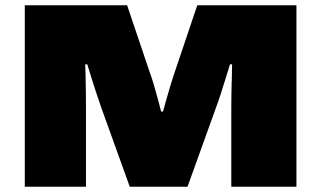

<svg xmlns="http://www.w3.org/2000/svg" viewBox="-20 -708 1218 728"><path d="M74 0V-688H462L547 -436Q555 -415 563 -387.5Q571 -360 578.5 -332.5Q586 -305 591 -285H598Q603 -304 610.5 -330Q618 -356 626.5 -384.5Q635 -413 643 -436L728 -688H1104V0H857V-300Q857 -325 857.5 -355Q858 -385 859 -414Q860 -443 860 -464H852Q845 -441 835.5 -410.5Q826 -380 816.5 -350.5Q807 -321 799 -300L691 0H472L364 -300Q353 -332 342.5 -363.5Q332 -395 324 -421.5Q316 -448 311 -464H303Q304 -448 304.5 -421.5Q305 -395 305.5 -363.5Q306 -332 306 -300V0Z"/></svg>

Font: Archivo SemiBold Expanded Black
Style: Regular
Weight: 900
Width: 7
Version: Version 2.001